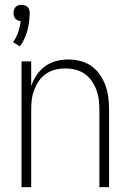

<svg xmlns="http://www.w3.org/2000/svg" viewBox="-20 -774 540 794"><path d="M62 -582 34 -600Q48 -619 55.5 -641.5Q63 -664 66 -687Q60 -687 54 -689.5Q48 -692 43.5 -697Q39 -702 37.5 -708Q36 -714 36 -721Q36 -727 38 -733.5Q40 -740 44.5 -745Q49 -750 55.5 -752Q62 -754 69 -754Q76 -754 82.5 -752Q89 -750 94 -745Q99 -740 101 -733.5Q103 -727 103 -721V-719L102 -707Q101 -674 91.5 -641.5Q82 -609 62 -582ZM69 0V-520H109V-418Q117 -442 131.5 -463.5Q146 -485 166.5 -500Q187 -515 212 -521.5Q237 -528 263 -528Q288 -528 313 -521.5Q338 -515 358.5 -500.5Q379 -486 393.5 -464.5Q408 -443 416.5 -419.5Q425 -396 428 -370.5Q431 -345 431 -320V0H391V-320Q391 -341 388.5 -362Q386 -383 378.5 -402.5Q371 -422 359 -439.5Q347 -457 329.5 -469Q312 -481 291.5 -486Q271 -491 250 -491Q229 -491 208.5 -486Q188 -481 170.5 -469Q153 -457 141 -439.5Q129 -422 121.5 -402.5Q114 -383 111.5 -362Q109 -341 109 -320V0Z"/></svg>

Font: Iosevka Curly Extralight
Style: Regular
Weight: 200
Monospace: yes
Designer: Belleve Invis
Foundry: Belleve Invis
Version: Version 22.1.2; ttfautohint (v1.8.4)